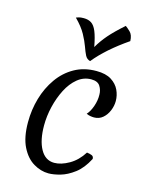

<svg xmlns="http://www.w3.org/2000/svg" viewBox="-127 -928 786 1021"><g transform="rotate(15 266.0 -417.0)"><path d="M153 -226Q153 -144 180 -95.5Q207 -47 256 -47Q294 -47 337.5 -72Q381 -97 411 -145Q427 -143 438 -138.5Q449 -134 449 -120Q420 -64 381.5 -35Q343 -6 306 4.5Q269 15 241 15Q199 15 158.5 -9Q118 -33 92 -85Q66 -137 66 -220Q66 -289 84.5 -352.5Q103 -416 139 -467Q175 -518 227.5 -547.5Q280 -577 348 -577Q400 -577 430.5 -557.5Q461 -538 474.5 -509Q488 -480 488 -449Q488 -422 477 -395.5Q466 -369 446 -352Q426 -335 398 -335Q389 -335 377.5 -337Q366 -339 356 -344Q373 -362 384.5 -395Q396 -428 395 -459Q395 -485 381.5 -506Q368 -527 333 -527Q291 -527 257.5 -499.5Q224 -472 201 -427Q178 -382 165.5 -329.5Q153 -277 153 -226ZM436 -849Q445 -843 462 -827Q479 -811 480 -777Q365 -698 301 -619Q282 -624 273 -642Q264 -660 254.5 -687Q245 -714 226 -749Q207 -784 168 -823Q173 -825 182.5 -828Q192 -831 210 -831Q235 -831 252 -820Q269 -809 281 -780Q293 -751 303 -697Q325 -735 354.5 -769Q384 -803 436 -849Z"/></g></svg>

Font: Merienda Light
Style: Regular
Weight: 300
Designer: Eduardo Rodriguez Tunni
Foundry: Eduardo Rodriguez Tunni
Version: Version 2.001; ttfautohint (v1.8.4.7-5d5b)